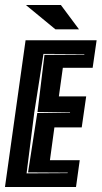

<svg xmlns="http://www.w3.org/2000/svg" viewBox="-30 -753 409 773"><path d="M-10 0 73 -591H359L343 -480H223L207 -365H317L299 -240H189L171 -108H291L276 0ZM77 -55 242 -56 243 -58 83 -59 120 -298 252 -299V-301L121 -302L149 -532L309 -533L310 -535L145 -536L108 -300ZM193 -635 74 -733H215L288 -635Z"/></svg>

Font: Alumni Sans Inline One
Style: Italic
Weight: 400
Italic angle: -8°
Designer: Robert E. Leuschke
Foundry: Robert E. Leuschke
Version: Version 1.100; ttfautohint (v1.8.3)